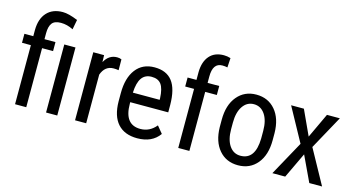

<svg xmlns="http://www.w3.org/2000/svg" viewBox="-82 -1095 2663 1440"><g transform="rotate(15 1250.0 -375.0)"><path d="M416 0H329.1V-528.3H416ZM88.4 0V-458.5H19.5V-528.3H88.4V-577.1Q89.4 -663.6 133.5 -711.9Q177.7 -760.3 256.8 -760.3Q301.8 -760.3 374 -730.5L359.4 -654.3Q312.5 -678.7 263.7 -678.7Q214.8 -678.7 195.1 -652.8Q175.3 -627 175.3 -574.2V-528.3H260.7V-458.5H175.3V0Z M733.4 -450.7Q667 -450.7 640.6 -377.9V0H554.2V-528.3H638.2L639.6 -474.6Q674.3 -538.1 737.8 -538.1Q758.3 -538.1 772 -531.2L772.5 -447.3Q754.4 -450.7 733.4 -450.7Z M919.4 -312.5H1127.4V-324.2Q1124 -399.4 1100.3 -431.6Q1076.7 -463.9 1025.9 -463.9Q975.1 -463.9 949 -427Q922.9 -390.1 919.4 -312.5ZM1043 -64Q1115.7 -64 1164.6 -124L1209.5 -69.3Q1153.3 9.8 1038.1 9.8Q939.5 9.8 886.7 -49.1Q834 -107.9 833 -221.7V-285.6Q833 -403.8 884.5 -470.9Q936 -538.1 1028.8 -538.1Q1121.6 -538.1 1167.2 -479Q1212.9 -419.9 1213.9 -294.9V-238.3H918.9V-226.1Q918.9 -64 1043 -64Z M1355.5 0V-458.5H1286.6V-528.3H1355.5V-589.4Q1356.9 -669.9 1396.2 -715.1Q1435.5 -760.3 1507.3 -760.3Q1533.2 -760.3 1559.6 -752L1555.2 -678.7Q1536.6 -683.1 1515.6 -683.1Q1441.9 -683.1 1441.9 -578.1V-528.3H1532.2V-458.5H1441.9V0Z M1702.1 -238.8Q1702.1 -157.2 1734.1 -110.6Q1766.1 -64 1820.3 -64Q1934.6 -64 1938 -229V-288.6Q1938 -369.6 1905.8 -416.7Q1873.5 -463.9 1819.8 -463.9Q1766.1 -463.9 1734.1 -416.7Q1702.1 -369.6 1702.1 -289.1ZM1615.7 -288.6Q1615.7 -403.8 1671.6 -470.9Q1727.5 -538.1 1819.3 -538.1Q1911.1 -538.1 1967 -472.7Q2022.9 -407.2 2024.4 -294.4V-238.8Q2024.4 -124 1968.8 -57.1Q1913.1 9.8 1820.8 9.8Q1728.5 9.8 1673.1 -55.2Q1617.7 -120.1 1615.7 -231Z M2278.3 -335.4 2368.7 -528.3H2468.8L2325.2 -267.1L2472.2 0H2373L2279.8 -197.8L2186 0H2086.4L2233.4 -267.1L2090.3 -528.3H2189.5Z"/></g></svg>

Font: RobotoCondensed-Regular
Style: Regular
Weight: 400
Designer: Google
Version: Version 2.001201; 2014